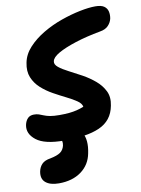

<svg xmlns="http://www.w3.org/2000/svg" viewBox="-101 -778 802 1089"><g transform="rotate(-10 299.5 -233.5)"><path d="M219 9Q108 9 60 -28.5Q12 -66 22 -116Q27 -139 40 -152.5Q53 -166 76 -166Q92 -166 104 -162Q116 -158 130 -152Q144 -146 165 -142Q186 -138 219 -138Q252 -138 276 -140.5Q300 -143 320 -148Q340 -153 360 -161Q357 -180 333 -196.5Q309 -213 274.5 -230Q240 -247 203 -267.5Q166 -288 136 -315Q106 -342 91 -378.5Q76 -415 86 -463Q95 -510 131 -549Q167 -588 218.5 -618.5Q270 -649 327 -669Q384 -689 436 -699.5Q488 -710 525 -710Q559 -710 575.5 -698.5Q592 -687 596.5 -668Q601 -649 597 -627Q592 -605 575.5 -587.5Q559 -570 528 -565Q446 -550 382.5 -529.5Q319 -509 281.5 -487.5Q244 -466 240 -444Q236 -426 257 -409Q278 -392 312.5 -374.5Q347 -357 386 -335.5Q425 -314 457.5 -286.5Q490 -259 507.5 -223.5Q525 -188 515 -140Q507 -97 484 -68Q461 -39 423.5 -22.5Q386 -6 335 1.5Q284 9 219 9ZM149 243Q99 243 73 221.5Q47 200 55 158Q60 133 76 116.5Q92 100 125 95Q165 87 183.5 74Q202 61 208 36Q211 20 208.5 11.5Q206 3 202 -2Q198 -7 195.5 -12.5Q193 -18 195 -29Q196 -40 209 -49.5Q222 -59 247 -59Q304 -59 330.5 -15.5Q357 28 341 104Q329 168 278 205.5Q227 243 149 243Z"/></g></svg>

Font: Shantell Sans
Style: Bold Italic
Weight: 700
Italic angle: -11°
Designer: Stephen Nixon, Anya Danilova, Shantell Martin
Foundry: Arrow Type
Version: Version 1.011;[c5ecc13dd]